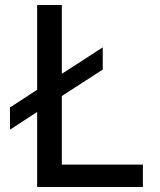

<svg xmlns="http://www.w3.org/2000/svg" viewBox="-20 -750 640 770"><path d="M129 0V-301L20 -230V-319L129 -390V-730H228V-454L392 -560V-471L228 -365V-90H553V0Z"/></svg>

Font: JetBrainsMono NFM Medium
Style: Regular
Weight: 500
Monospace: yes
Designer: Philipp Nurullin, Konstantin Bulenkov
Foundry: JetBrains
Version: Version 2.304; ttfautohint (v1.8.4.7-5d5b);Nerd Fonts 3.3.0